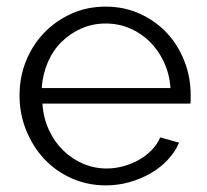

<svg xmlns="http://www.w3.org/2000/svg" viewBox="-20 -550 626 580"><path d="M300 10Q244 10 196 -11.5Q148 -33 113.5 -70Q79 -107 59 -156.5Q39 -206 39 -262Q39 -317 58.5 -365.5Q78 -414 113 -450.5Q148 -487 195.5 -508.5Q243 -530 299 -530Q356 -530 403.5 -508Q451 -486 484.5 -450Q518 -414 537 -365.5Q556 -317 556 -263Q556 -255 556 -248Q556 -241 555 -237H108Q111 -194 127.5 -158Q144 -122 170.5 -96Q197 -70 231 -55.5Q265 -41 302 -41Q328 -41 353 -48Q378 -55 399.5 -67Q421 -79 438 -96.5Q455 -114 464 -135L521 -119Q509 -91 487 -67.5Q465 -44 436 -27Q407 -10 372 0Q337 10 300 10ZM495 -284Q492 -327 475 -363Q458 -399 432 -424.5Q406 -450 372 -464.5Q338 -479 299 -479Q261 -479 227 -464.5Q193 -450 166.5 -424Q140 -398 124.5 -362Q109 -326 106 -284Z"/></svg>

Font: Rising Sun Light
Style: Regular
Weight: 300
Designer: Matt McInerney, Pablo Impallari, Rodrigo Fuenzalida (Raleway font), Stephen Hutchings (Greek), Cristiano Sobral (main ch
Foundry: The Rising Sun Project Authors
Version: Version 4.327; ttfautohint (v1.8.4.7-5d5b-dirty)